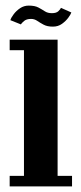

<svg xmlns="http://www.w3.org/2000/svg" viewBox="-20 -665 290 685"><path d="M14.5 0V-37.5H65.5V-486H14.5V-523.5H185.5V-37.5H237V0ZM168.5 -570Q148.5 -570 135.5 -577Q122.5 -584 112.5 -590.8Q102.5 -597.5 91 -597.5Q74.5 -597.5 65.8 -590Q57 -582.5 54.5 -578L17 -593Q19.5 -602 28.8 -614.2Q38 -626.5 51.8 -635.8Q65.5 -645 82.5 -645Q104.5 -645 117 -638.2Q129.5 -631.5 139.8 -624.8Q150 -618 165 -618Q181 -618 188.2 -625Q195.5 -632 197.5 -637L234.5 -620.5Q232.5 -614 223.8 -602Q215 -590 201.2 -580Q187.5 -570 168.5 -570Z"/></svg>

Font: Imbue Thin 10pt
Style: Bold
Weight: 700
Version: Version 1.102